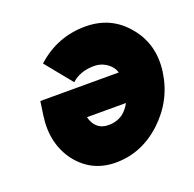

<svg xmlns="http://www.w3.org/2000/svg" viewBox="-99 -613 734 727"><g transform="rotate(-20 268.0 -250.0)"><path d="M60 -305 52 -250Q44 -194 55 -147.5Q66 -101 94 -64Q153 12 250 12Q354 12 436 -64Q518 -141 533 -250Q548 -358 483 -435Q419 -512 316 -512Q203 -512 118 -435L205 -328Q240 -360 295 -360Q327 -360 351 -341Q360 -334 366.5 -325Q373 -316 376 -305ZM273 -131Q243 -131 226 -148Q211 -162 205 -187H362Q350 -164 331 -149Q306 -131 273 -131Z"/></g></svg>

Font: Unageo
Style: ExtraBold-Italic
Weight: 800
Designer: Richard Sepsi
Foundry: Richard Sepsi
Version: Version 2.000